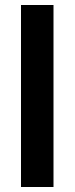

<svg xmlns="http://www.w3.org/2000/svg" viewBox="-20 -748 301 768"><path d="M64 -728H194V0H64Z"/></svg>

Font: Murecho Medium
Style: Regular
Weight: 500
Designer: Neil Summerour
Foundry: Positype
Version: Version 1.010; ttfautohint (v1.8.3)